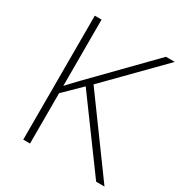

<svg xmlns="http://www.w3.org/2000/svg" viewBox="-168 -836 905 958"><g transform="rotate(30 285.0 -357.0)"><path d="M570 0H522L239 -386L141 -290V0H102V-714H141V-332Q156 -349 172.5 -366Q189 -383 206 -401L512 -714H563L268 -414Z"/></g></svg>

Font: Noto Sans Bengali ExtraLight
Style: Regular
Weight: 200
Designer: Jelle Bosma - Monotype Design Team
Foundry: Monotype Imaging Inc.
Version: Version 2.003; ttfautohint (v1.8.4.7-5d5b)